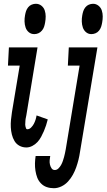

<svg xmlns="http://www.w3.org/2000/svg" viewBox="-20 -770 562 1013"><path d="M161 -590Q144 -590 132 -600Q120 -610 115 -625Q110 -640 109.5 -656.5Q109 -673 112 -689Q114 -701 117.5 -711.5Q121 -722 128.5 -731.5Q136 -741 147 -745.5Q158 -750 169 -750Q186 -750 198.5 -740Q211 -730 216 -715Q221 -700 221 -683.5Q221 -667 218 -651Q216 -639 212.5 -628.5Q209 -618 201 -608.5Q193 -599 182.5 -594.5Q172 -590 161 -590ZM119 8Q99 8 82.5 -1Q66 -10 56.5 -26Q47 -42 42.5 -60.5Q38 -79 37 -98.5Q36 -118 38 -138Q40 -158 43 -178L84 -424H22L27 -520H178L119 -162Q118 -157 117 -152Q116 -147 115 -142Q114 -137 114 -132Q114 -127 113.5 -122Q113 -117 113 -112Q113 -107 114.5 -102Q116 -97 117.5 -92.5Q119 -88 124 -88Q135 -88 144 -97Q153 -106 158.5 -116.5Q164 -127 167.5 -138Q171 -149 173 -161L232 -140Q228 -124 223 -108.5Q218 -93 211.5 -78Q205 -63 197 -48Q189 -33 177.5 -20.5Q166 -8 150.5 0Q135 8 119 8ZM462 -590Q446 -590 434 -600Q422 -610 417 -625Q412 -640 411.5 -656.5Q411 -673 414 -689Q416 -701 419.5 -711.5Q423 -722 430.5 -731.5Q438 -741 449 -745.5Q460 -750 471 -750Q487 -750 499.5 -740Q512 -730 517 -715Q522 -700 522 -683.5Q522 -667 519 -651Q517 -639 513.5 -628.5Q510 -618 502.5 -608.5Q495 -599 484 -594.5Q473 -590 462 -590ZM264 223Q244 223 226.5 217Q209 211 196 197.5Q183 184 176.5 167Q170 150 167 130.5Q164 111 164.5 92Q165 73 168 53H245Q243 64 242 75.5Q241 87 243.5 98Q246 109 252 118Q258 127 269 127Q280 127 288.5 118.5Q297 110 302.5 100Q308 90 311.5 79.5Q315 69 318 58.5Q321 48 323 37.5Q325 27 327 17L400 -424H338L343 -520H494L402 32Q399 53 394 73Q389 93 382 113Q375 133 364.5 152Q354 171 339 187.5Q324 204 304 213.5Q284 223 264 223Z"/></svg>

Font: Iosevka Curly Slab
Style: Bold Italic
Weight: 700
Italic angle: -9°
Monospace: yes
Designer: Belleve Invis
Foundry: Belleve Invis
Version: Version 22.1.2; ttfautohint (v1.8.4)